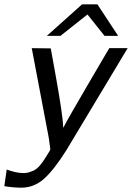

<svg xmlns="http://www.w3.org/2000/svg" viewBox="-27 -695 611 889"><path d="M190 -529 353 -675H424L520 -529H457L378 -628L253 -529ZM120 -472Q134 -472 164 -471.5Q194 -471 208 -471L231 -344Q264 -160 266 -103Q273 -118 307 -177.5Q341 -237 376 -296.5Q411 -356 444.5 -413.5Q478 -471 479 -472H564L280 1Q222 93 176 133.5Q130 174 72 174Q35 174 -7 167L4 90Q45 105 74 106Q97 108 118 99Q139 93 157 72Q175 51 198 12Q205 2 206 -4Q206 -9 199 -56Z"/></svg>

Font: Coval
Style: Book Italic
Weight: 350
Foundry: Context Ltd
Version: Version 001.000